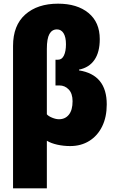

<svg xmlns="http://www.w3.org/2000/svg" viewBox="-20 -785 635 1045"><path d="M523 -572Q523 -501 494 -459Q465 -417 410 -406V-402Q561 -378 561 -217Q561 -148 536 -97Q511 -46 466 -18Q421 10 362 10Q326 10 292 2.5Q258 -5 235 -19V240H51V-535Q51 -647 117.5 -706Q184 -765 296 -765Q400 -765 461.5 -714.5Q523 -664 523 -572ZM235 -519V-163Q243 -153 263.5 -144.5Q284 -136 301 -136Q335 -136 355 -161Q375 -186 375 -234Q375 -276 354 -298Q333 -320 303 -320H282V-460H296Q317 -460 328 -483Q339 -506 339 -544Q339 -583 326 -604Q313 -625 290 -625Q263 -625 249 -600Q235 -575 235 -519Z"/></svg>

Font: Noto Sans Display Black Narrow
Style: Regular
Weight: 900
Width: 4
Designer: Monotype Design team
Foundry: Monotype Imaging Inc.
Version: Version 1.000